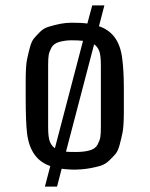

<svg xmlns="http://www.w3.org/2000/svg" viewBox="-20 -615 553 710"><path d="M75 -252V-314Q75 -372 80 -395.5Q85 -419 91 -441Q97 -463 106 -473.5Q115 -484 128.5 -497.5Q142 -511 160 -516Q207 -531 244.5 -531Q282 -531 303 -528L321 -595H366L346 -518Q421 -493 432 -398Q438 -353 438 -288V-206Q438 -148 433 -124Q428 -100 422 -78Q416 -56 407 -45.5Q398 -35 384 -21.5Q370 -8 352 -2Q280 19 208 9L191 75H146L166 -1Q92 -26 80 -122Q75 -167 75 -252ZM158 -374V-145Q158 -107 164.5 -91Q171 -75 183 -67L287 -464Q269 -466 245 -466Q221 -466 199.5 -460Q178 -454 170 -438.5Q162 -423 160 -411Q158 -399 158 -374ZM353 -145V-374Q353 -412 346.5 -427.5Q340 -443 328 -451L224 -54Q233 -53 262 -53Q291 -53 312 -59Q333 -65 341 -80.5Q349 -96 351 -108Q353 -120 353 -145Z"/></svg>

Font: Strait
Style: Regular
Weight: 400
Width: 3
Designer: Eduardo Rodriguez Tunni
Foundry: Eduardo Rodriguez Tunni
Version: Version 1.001